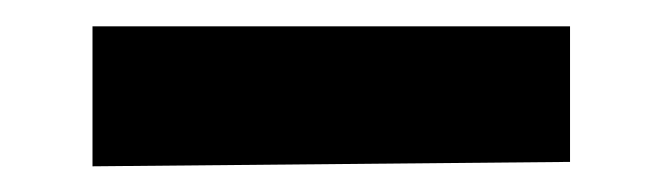

<svg xmlns="http://www.w3.org/2000/svg" viewBox="-20 -388 511 148"><path d="M51.3 -367.7H419.4V-263.2L51.3 -259.8Z"/></svg>

Font: Parastoo FD
Style: Bold-FD
Weight: 700
Foundry: Saber Rastikerdar (saber.rastikerdar@gmail.com)
Version: Version 2.0.1